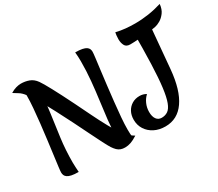

<svg xmlns="http://www.w3.org/2000/svg" viewBox="-144 -1118 1668 1470"><g transform="rotate(-30 689.5 -383.0)"><path d="M80 -58Q80 -71 85 -110Q90 -149 97.5 -206.5Q105 -264 113.5 -330Q122 -396 129.5 -463.5Q137 -531 142 -591.5Q147 -652 147 -695Q147 -733 143.5 -757Q140 -781 133 -796Q184 -783 208.5 -762.5Q233 -742 240.5 -715.5Q248 -689 248 -657Q248 -576 235 -485Q222 -394 208.5 -292.5Q195 -191 195 -78Q195 -57 196.5 -36Q198 -15 199 5Q161 5 137.5 0Q114 -5 101.5 -14Q89 -23 84.5 -34Q80 -45 80 -58ZM590 -45Q586 -58 584.5 -70Q583 -82 583 -97Q583 -158 591 -230.5Q599 -303 610 -383.5Q621 -464 629 -549Q637 -634 637 -720Q637 -740 636 -761Q635 -782 633 -801Q671 -801 694.5 -796Q718 -791 730 -782.5Q742 -774 746.5 -763Q751 -752 751 -740Q751 -727 746 -686.5Q741 -646 733.5 -587.5Q726 -529 718 -461Q710 -393 702.5 -324.5Q695 -256 690 -195Q685 -134 685 -90Q685 -70 686 -50.5Q687 -31 690 -14ZM506 -38Q494 -57 470.5 -102.5Q447 -148 416.5 -210.5Q386 -273 351 -343Q316 -413 280 -481.5Q244 -550 210.5 -608Q177 -666 148 -703Q125 -734 99.5 -748.5Q74 -763 60 -773Q86 -789 109.5 -795.5Q133 -802 152 -802Q190 -802 224 -789.5Q258 -777 283 -742Q301 -717 339.5 -645.5Q378 -574 434 -461Q467 -394 500.5 -325Q534 -256 568 -194.5Q602 -133 638 -87Q674 -41 713 -19Q679 3 653 12Q627 21 601 21Q580 21 563.5 15Q547 9 533.5 -4Q520 -17 506 -38ZM950 36Q895 36 853 14.5Q811 -7 787 -44.5Q763 -82 763 -130Q763 -170 779.5 -200.5Q796 -231 825 -248.5Q854 -266 892 -266Q924 -266 950 -250Q925 -228 910 -194Q895 -160 895 -123Q895 -82 911.5 -59Q928 -36 958 -36Q989 -36 1012.5 -52Q1036 -68 1052 -110.5Q1068 -153 1078 -231Q1088 -309 1092.5 -432Q1097 -555 1097 -733L1238 -738L1201 -323Q1185 -148 1121 -56Q1057 36 950 36ZM1030 -643Q994 -643 982 -667.5Q970 -692 970 -721Q970 -740 972 -755.5Q974 -771 976 -781Q1017 -771 1059 -767Q1101 -763 1142 -763Q1202 -763 1261.5 -772Q1321 -781 1379 -799Q1375 -754 1353.5 -725.5Q1332 -697 1306.5 -682.5Q1281 -668 1261 -664Q1231 -658 1186.5 -653.5Q1142 -649 1099.5 -646Q1057 -643 1030 -643Z"/></g></svg>

Font: Merienda
Style: Bold
Weight: 700
Designer: Eduardo Rodriguez Tunni
Foundry: Eduardo Rodriguez Tunni
Version: Version 2.001